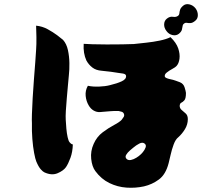

<svg xmlns="http://www.w3.org/2000/svg" viewBox="-20 -881 1040 920"><path d="M862 -768Q856 -764 855 -756Q854 -748 851.5 -738.5Q849 -729 837 -719Q824 -709 806.5 -713Q789 -717 778 -732Q766 -747 766.5 -764.5Q767 -782 780 -792Q794 -803 808.5 -800.5Q823 -798 833 -805Q839 -810 839.5 -817.5Q840 -825 843 -834.5Q846 -844 858 -854Q870 -864 887.5 -860Q905 -856 917 -841Q928 -826 928 -808.5Q928 -791 915 -781Q903 -771 893 -770.5Q883 -770 875.5 -771.5Q868 -773 862 -768ZM313 -200Q322 -189 329 -189Q328 -153 317.5 -124.5Q307 -96 296 -80Q284 -63 256 -51Q228 -39 193 -55Q186 -58 175.5 -69.5Q165 -81 154 -107Q149 -119 143.5 -148Q138 -177 135 -215Q132 -253 133 -291Q132 -302 133 -334.5Q134 -367 136.5 -410.5Q139 -454 142.5 -499.5Q146 -545 149 -583Q152 -621 153 -642Q155 -668 154.5 -703.5Q154 -739 153 -758Q183 -755 208.5 -741Q234 -727 253.5 -712.5Q273 -698 282 -690Q299 -671 305.5 -641Q312 -611 312.5 -579Q313 -547 310 -521Q308 -502 305.5 -472Q303 -442 300 -409.5Q297 -377 295.5 -349.5Q294 -322 295 -307Q296 -287 298 -264.5Q300 -242 304 -224Q308 -206 313 -200ZM880 -310Q880 -285 866.5 -262.5Q853 -240 834 -223Q821 -213 812 -188.5Q803 -164 797.5 -139Q792 -114 788 -99Q774 -45 741.5 -21Q709 3 670 12Q629 21 586 18Q543 15 504 -4Q465 -23 437 -61Q421 -82 417 -119.5Q413 -157 429 -192Q444 -226 472 -247Q500 -268 526.5 -282Q553 -296 563 -307Q566 -312 571.5 -319Q577 -326 574 -335Q571 -343 563 -345.5Q555 -348 549 -349Q528 -350 507 -348Q486 -346 459 -344Q443 -343 428.5 -351.5Q414 -360 405 -376Q393 -396 390.5 -421.5Q388 -447 401 -470Q424 -465 454 -466Q484 -467 507 -473Q541 -481 563.5 -491.5Q586 -502 584 -518Q583 -526 569.5 -528.5Q556 -531 545 -532Q535 -534 512 -537Q489 -540 467 -542Q440 -544 422.5 -557.5Q405 -571 394 -591Q378 -626 381 -671Q392 -670 422.5 -669Q453 -668 491.5 -668Q530 -668 565.5 -668.5Q601 -669 621 -670Q648 -673 681 -676.5Q714 -680 745.5 -686.5Q777 -693 797 -703Q825 -676 834 -649Q843 -622 840 -599.5Q837 -577 826 -565Q821 -559 806 -551Q791 -543 779 -533.5Q767 -524 770 -513Q772 -509 780 -506Q788 -503 798 -501Q809 -499 821.5 -494.5Q834 -490 842 -487Q859 -480 864.5 -462.5Q870 -445 871 -436Q871 -409 863.5 -400.5Q856 -392 849 -389Q842 -386 841 -374Q841 -362 850.5 -354Q860 -346 870 -337Q880 -328 880 -310ZM653 -140Q656 -142 664.5 -152Q673 -162 677.5 -174Q682 -186 673 -193Q663 -201 647.5 -193Q632 -185 618 -173Q614 -170 602.5 -160Q591 -150 584.5 -139Q578 -128 587 -119Q595 -112 607.5 -114.5Q620 -117 633 -125Q646 -133 653 -140Z"/></svg>

Font: Potta One
Style: Regular
Weight: 400
Designer: 108,108go
Foundry: Font Zone 108
Version: Version 1.000